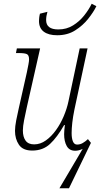

<svg xmlns="http://www.w3.org/2000/svg" viewBox="-20 -794 534 1024"><path d="M285 -606Q239 -606 213.5 -625Q188 -644 188 -682Q188 -689 189 -699Q190 -709 193 -721L233 -731Q226 -708 226 -687Q226 -637 291 -637Q335 -637 369.5 -658.5Q404 -680 429 -711.5Q454 -743 469 -774L494 -761Q479 -730 450.5 -694Q422 -658 381 -632Q340 -606 285 -606ZM421 0Q400 10 381 10Q350 10 336 -15Q322 -40 322 -78Q322 -87 323 -98.5Q324 -110 326 -127H322Q285 -62 247 -26.5Q209 9 152 9Q102 9 81 -22Q60 -53 60 -96Q60 -119 66.5 -152.5Q73 -186 80 -216L123 -407Q128 -431 131.5 -449.5Q135 -468 135 -477Q135 -499 124 -505Q113 -511 81 -511H65L70 -536H194L123 -222Q115 -186 108.5 -153Q102 -120 102 -98Q102 -64 116.5 -44Q131 -24 162 -24Q195 -24 224.5 -45Q254 -66 278.5 -100Q303 -134 320 -174.5Q337 -215 345 -253L405 -536H447L377 -210Q369 -171 365.5 -139.5Q362 -108 362 -84Q362 -56 369 -39.5Q376 -23 391 -23Q407 -23 421 -31Q435 -39 449 -52L465 -32L348 210H297Z"/></svg>

Font: Noto Serif SemiCondensed ExtraLight
Style: Italic
Weight: 200
Width: 4
Italic angle: -12°
Designer: Monotype Design Team
Foundry: Monotype Imaging Inc.
Version: Version 2.013